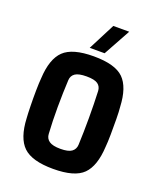

<svg xmlns="http://www.w3.org/2000/svg" viewBox="-122 -703 650 786"><g transform="rotate(20 203.0 -310.0)"><path d="M203.6 7.3Q111.3 7.3 73.2 -29.1Q35.2 -65.4 31.2 -150.9Q29.8 -168.9 29.1 -202.9Q28.3 -236.8 28.8 -271.2Q29.3 -305.7 31.2 -325.7Q35.6 -410.2 73.2 -446.5Q110.8 -482.9 203.6 -482.9Q296.9 -482.9 334 -446.3Q371.1 -409.7 375 -325.7Q377 -307.1 377.4 -273.4Q377.9 -239.7 377.4 -205.3Q377 -170.9 375 -150.9Q370.6 -66.4 333.7 -29.5Q296.9 7.3 203.6 7.3ZM203.6 -80.1Q237.8 -80.1 252.4 -90.8Q267.1 -101.6 268.1 -121.1Q270.5 -176.3 270.5 -238.3Q270.5 -300.3 268.1 -355.5Q267.1 -375 252.7 -385.3Q238.3 -395.5 203.6 -395.5Q169.4 -395.5 154.3 -385.3Q139.2 -375 138.2 -355.5Q135.3 -300.3 135 -238Q134.8 -175.8 138.2 -121.1Q139.2 -101.6 154.5 -90.8Q169.9 -80.1 203.6 -80.1ZM240.2 -509.8H175.3L235.4 -627H304.7Z"/></g></svg>

Font: Agdasima
Style: Bold
Weight: 700
Width: 3
Designer: The DocRepair Project, Patric King
Foundry: Google
Version: Version 2.002